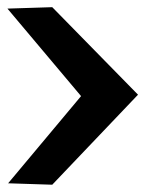

<svg xmlns="http://www.w3.org/2000/svg" viewBox="-36 -549 420 527"><path d="M-13.7 -45.9 186.5 -285.2 -15.6 -525.4 107.4 -529.3 342.8 -289.1 107.4 -42Z"/></svg>

Font: Puritan
Style: BoldItalic
Weight: 700
Version: 2.1